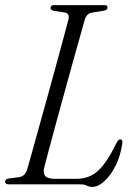

<svg xmlns="http://www.w3.org/2000/svg" viewBox="-21 -720 514 750"><path d="M292.5 0H12Q-1 0 -1 -10.5Q-1 -20 12 -22.5L53.5 -28Q78 -31.5 86 -61Q93.5 -86.5 106.2 -132.8Q119 -179 135 -236.5Q151 -294 168 -355.2Q185 -416.5 200.5 -473.5Q216 -530.5 228 -575.2Q240 -620 246.5 -644.5Q251.5 -667.5 232.5 -671L188 -678Q176.5 -681 176.5 -689Q176.5 -700 190 -700H388Q399 -700 399 -691Q399 -681 386 -678.5L337.5 -670.5Q316.5 -667 309.5 -641Q302.5 -616 289.8 -570.8Q277 -525.5 261.2 -468.8Q245.5 -412 228.8 -351.5Q212 -291 196.8 -234.5Q181.5 -178 169.5 -133.2Q157.5 -88.5 151.5 -64.5Q146.5 -42 156.2 -31.8Q166 -21.5 195 -21.5H277Q328 -21.5 362.2 -53Q396.5 -84.5 433.5 -160.5Q440.5 -175.5 448.5 -175.5Q459.5 -175.5 456.5 -158.5Q449.5 -109.5 430 -71.5Q410.5 -33.5 386.2 -11.8Q362 10 339.5 10Q327.5 10 318 5Q308.5 0 292.5 0Z"/></svg>

Font: Fraunces 144pt Soft Light
Style: Italic
Weight: 300
Italic angle: -16°
Version: Version 1.000;[b76b70a41]